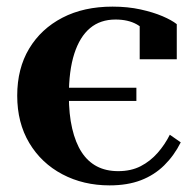

<svg xmlns="http://www.w3.org/2000/svg" viewBox="-20 -550 591 580"><path d="M159 -245V-285H392V-245ZM337 -33Q376 -33 405 -48Q434 -63 456 -88Q478 -113 493 -143L526 -120Q506 -80 476 -50.5Q446 -21 405.5 -5.5Q365 10 311 10Q232 10 168.5 -23.5Q105 -57 68.5 -118Q32 -179 32 -261Q32 -343 68 -403Q104 -463 168.5 -496.5Q233 -530 320 -530Q366 -530 404.5 -521.5Q443 -513 471 -501Q499 -489 514 -477V-371H402V-489Q409 -488 415 -483.5Q421 -479 425.5 -472Q430 -465 432 -457.5Q434 -450 432 -442Q419 -462 393 -476.5Q367 -491 329 -491Q283 -491 252 -465Q221 -439 204.5 -388Q188 -337 188 -261Q188 -205 198 -162Q208 -119 226.5 -90.5Q245 -62 272.5 -47.5Q300 -33 337 -33Z"/></svg>

Font: Roboto Serif 144pt SemiBold
Style: Regular
Weight: 600
Version: Version 1.008